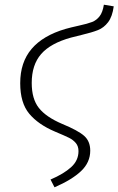

<svg xmlns="http://www.w3.org/2000/svg" viewBox="-20 -594 504 817"><path d="M195 170Q251 146 282.5 117.5Q314 89 314 49Q314 28 302.5 14.5Q291 1 274 -7.5Q257 -16 214 -34Q143 -64 104.5 -110Q66 -156 66 -240Q66 -329 114.5 -386Q163 -443 259 -471Q280 -477 316 -485Q353 -493 372 -500.5Q391 -508 404 -525Q417 -542 422 -574L464 -567Q458 -523 440 -499.5Q422 -476 397 -466Q372 -456 326 -445L282 -434Q195 -410 155 -364Q115 -318 115 -241Q115 -173 145.5 -134.5Q176 -96 244 -67Q312 -39 338 -16Q364 7 364 47Q364 97 325 134Q286 171 212 203Z"/></svg>

Font: Fira Sans ExtraLight
Style: Italic
Weight: 275
Italic angle: -8°
Designer: Carrois Corporate & Edenspiekermann AG
Foundry: Carrois Corporate GbR & Edenspiekermann AG
Version: Version 4.203